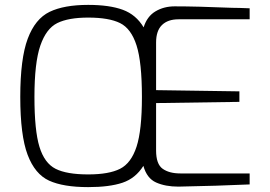

<svg xmlns="http://www.w3.org/2000/svg" viewBox="-20 -760 1104 786"><path d="M619 -586V-391L960 -386V-343L619 -338V-144Q619 -88 646 -69Q673 -50 718 -50H1002V-5Q870 1 710 4Q657 4 619 -13Q581 -30 567 -81Q535 -30 481.5 -12Q428 6 341 6Q239 6 181 -20.5Q123 -47 93 -126.5Q63 -206 63 -363Q63 -520 93.5 -601.5Q124 -683 183 -711.5Q242 -740 341 -740Q428 -740 482.5 -720Q537 -700 568 -648Q582 -693 616.5 -713.5Q651 -734 695 -734Q785 -734 931 -728Q956 -728 1002 -726V-681H711Q667 -681 643 -657.5Q619 -634 619 -586ZM561 -363Q561 -505 539 -574Q517 -643 471.5 -665.5Q426 -688 341 -688Q260 -688 214.5 -665.5Q169 -643 145 -573Q121 -503 121 -363Q121 -226 141.5 -159Q162 -92 207.5 -69Q253 -46 341 -46Q426 -46 471.5 -69Q517 -92 539 -159.5Q561 -227 561 -363Z"/></svg>

Font: Exo Light
Style: Regular
Weight: 300
Designer: Natanael Gama
Foundry: Natanael Gama
Version: Version 1.500; ttfautohint (v1.6)